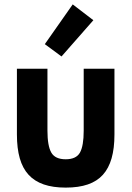

<svg xmlns="http://www.w3.org/2000/svg" viewBox="-20 -839 600 874"><path d="M279 15Q221 15 179 0.5Q137 -14 110 -43.5Q83 -73 70 -118.5Q57 -164 57 -227V-526H196V-244Q196 -175 213.5 -144.5Q231 -114 279 -114Q327 -114 344 -144.5Q361 -175 361 -244V-526H501V-227Q501 -164 488 -118.5Q475 -73 448.5 -43.5Q422 -14 380 0.5Q338 15 279 15ZM260 -582 184 -638 311 -819 405 -747Z"/></svg>

Font: Ubuntu Sans Mono
Style: Bold
Weight: 700
Monospace: yes
Designer: Dalton Maag Ltd
Foundry: Dalton Maag Ltd
Version: Version 1.006